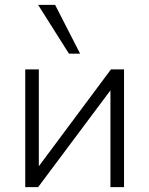

<svg xmlns="http://www.w3.org/2000/svg" viewBox="-20 -771 615 791"><path d="M84 0V-485H140V-54H116L437 -485H491V0H435V-431H459L137 0ZM264 -550 137 -751H207L310 -550Z"/></svg>

Font: Nunito Sans 12pt Light
Style: Regular
Weight: 300
Designer: Vernon Adams
Foundry: Vernon Adams
Version: Version 3.101;gftools[0.9.27]